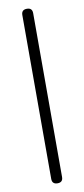

<svg xmlns="http://www.w3.org/2000/svg" viewBox="-95 -735 402 916"><g transform="rotate(-10 106.0 -277.0)"><path d="M132.5 120Q132.5 146 106.5 146Q80 146 80 120V-673.5Q80 -699.5 106.5 -699.5Q132.5 -699.5 132.5 -673.5Z"/></g></svg>

Font: Jura Light
Style: Regular
Weight: 400
Version: Version 5.106